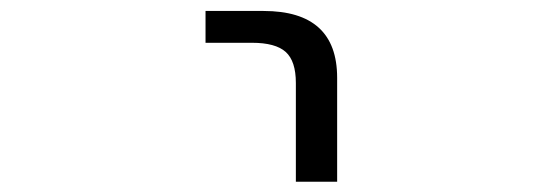

<svg xmlns="http://www.w3.org/2000/svg" viewBox="-20 -540 1040 359"><path d="M364.3 -460V-519.5H472.7Q610.4 -519.5 610.4 -394.5V-200.2H533.2V-384.8Q533.2 -425.8 514.2 -442.9Q495.1 -460 451.2 -460Z"/></svg>

Font: GenEi Gothic M SemiLight
Style: Regular
Weight: 350
Designer: o_tamon (Modified); [Source Han Sans]
Ryoko NISHIZUKA  (kana & ideographs); Paul D. Hunt (Latin, Greek & Cyrillic); Wenl
Version: Version 1.1a;Original Version 1.004